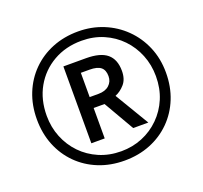

<svg xmlns="http://www.w3.org/2000/svg" viewBox="-126 -870 1084 1026"><g transform="rotate(-20 416.0 -357.0)"><path d="M416 10Q336 10 269 -17Q202 -44 152.5 -93.5Q103 -143 76 -210Q49 -277 49 -357Q49 -437 76 -504Q103 -571 152.5 -620.5Q202 -670 269 -697Q336 -724 416 -724Q492 -724 558.5 -697Q625 -670 675.5 -620.5Q726 -571 754.5 -504Q783 -437 783 -357Q783 -277 756 -210Q729 -143 679.5 -93.5Q630 -44 563 -17Q496 10 416 10ZM416 -43Q480 -43 536 -66Q592 -89 635 -131.5Q678 -174 702 -231Q726 -288 726 -357Q726 -422 703 -479Q680 -536 638.5 -579Q597 -622 540.5 -646.5Q484 -671 416 -671Q326 -671 255.5 -630.5Q185 -590 145 -519.5Q105 -449 105 -357Q105 -292 128 -235Q151 -178 192.5 -135Q234 -92 291 -67.5Q348 -43 416 -43ZM279 -138V-575H407Q489 -575 527 -543Q565 -511 565 -446Q565 -399 541 -371.5Q517 -344 487 -332L603 -138H517L417 -311H355V-138ZM405 -373Q444 -373 466 -393Q488 -413 488 -444Q488 -479 468 -495Q448 -511 404 -511H355V-373Z"/></g></svg>

Font: Noto Sans Pahawh Hmong
Style: Regular
Weight: 400
Designer: Monotype Design Team
Foundry: Monotype Imaging Inc.
Version: Version 2.001; ttfautohint (v1.8.4.7-5d5b)